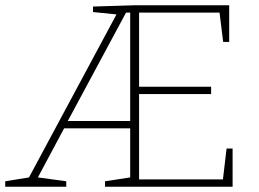

<svg xmlns="http://www.w3.org/2000/svg" viewBox="-20 -713 988 733"><path d="M0 0V-21L99 -37L86 -27L429 -666L434 -657L335 -667V-688L497 -693H855V-553H832L817 -674L827 -665H502L511 -674V-373L502 -382H786V-354H502L511 -363V-19L502 -28H840L830 -19L845 -146H868V0H381V-21L486 -37L477 -27V-232L486 -223H217L229 -231L120 -27L115 -37L233 -21V0ZM235 -244 230 -251H486L477 -243V-673L486 -665H453L465 -672Z"/></svg>

Font: Bitter Thin ExtraLight
Style: Regular
Weight: 250
Version: Version 2.002